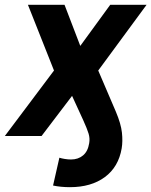

<svg xmlns="http://www.w3.org/2000/svg" viewBox="-45 -566 630 799"><path d="M246.1 212.9Q208 212.9 175.8 206.1L202.1 90.3Q210.9 93.3 224.6 95.5Q238.3 97.7 250.5 97.7Q280.3 97.7 300.5 80.8Q320.8 64 326.2 29.8Q329.6 9.8 323.7 -9.8Q317.9 -29.3 301.3 -65.9L254.9 -167L127.9 0H-24.9L179.7 -272.5L71.3 -545.9H223.6L289.1 -375L413.6 -545.9H564.9L363.8 -272.5L437 -101.6Q458.5 -50.8 462.4 -14.2Q466.3 22.5 461.4 51.3Q448.2 128.9 391.4 170.9Q334.5 212.9 246.1 212.9Z"/></svg>

Font: Inter
Style: Bold Italic
Weight: 700
Italic angle: -9.39999°
Designer: Rasmus Andersson
Foundry: rsms
Version: Version 4.001;git-9221beed3